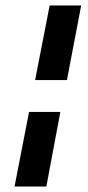

<svg xmlns="http://www.w3.org/2000/svg" viewBox="-20 -680 321 700"><path d="M224 -388H108L161 -660H276ZM149 0H33L86 -272H200Z"/></svg>

Font: Sansita Medium Italic
Style: Regular
Weight: 500
Italic angle: -11°
Designer: Pablo Cosgaya
Foundry: Omnibus-Type
Version: Version 1.006